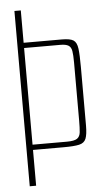

<svg xmlns="http://www.w3.org/2000/svg" viewBox="-55 -647 454 839"><g transform="rotate(-5 172.5 -227.5)"><path d="M41 157V-612H69V-470H237Q273 -470 287.5 -460.5Q302 -451 305.5 -423.5Q309 -396 309 -342V-86Q309 -47 301.5 -28.5Q294 -10 271.5 -5Q249 0 204 0H69V157ZM69 -23H220Q252 -23 264.5 -31.5Q277 -40 279 -59Q281 -78 281 -110V-364Q281 -398 278 -415.5Q275 -433 263.5 -440Q252 -447 228 -447H69Z"/></g></svg>

Font: Smooch Sans Thin ExtraLight
Style: Regular
Weight: 250
Version: Version 1.010